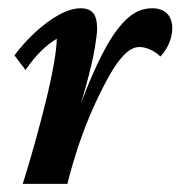

<svg xmlns="http://www.w3.org/2000/svg" viewBox="-20 -454 445 474"><path d="M324.2 -337.9Q305.7 -337.9 287.6 -319.8Q269.5 -301.8 252 -271Q234.4 -240.2 215.8 -200.2Q191.4 -147.5 173.3 -92.8Q155.3 -38.1 146.5 0H36.1Q50.8 -45.9 65.4 -98.6Q80.1 -151.4 92.8 -202.6Q105.5 -253.9 112.8 -295.4Q120.1 -336.9 120.1 -358.4Q100.6 -346.7 81.5 -328.1Q62.5 -309.6 43 -281.2L15.6 -317.4Q40 -349.6 68.8 -376Q97.7 -402.3 126.5 -418Q155.3 -433.6 179.7 -433.6Q199.2 -433.6 209.5 -422.4Q219.7 -411.1 219.7 -382.8Q219.7 -369.1 213.9 -334.5Q208 -299.8 192.4 -242.2Q176.8 -184.6 145.5 -99.6H141.6Q169.9 -175.8 194.8 -237.3Q219.7 -298.8 244.6 -342.8Q269.5 -386.7 296.4 -410.2Q323.2 -433.6 355.5 -433.6Q379.9 -433.6 392.6 -420.4Q405.3 -407.2 405.3 -383.8Q405.3 -367.2 397.9 -348.6Q390.6 -330.1 376 -314.5Q365.2 -325.2 351.1 -331.5Q336.9 -337.9 324.2 -337.9Z"/></svg>

Font: Crimson Pro SemiBold
Style: Italic
Weight: 600
Italic angle: -12°
Designer: Jacques Le Bailly
Foundry: Baron von Fonthausen
Version: Version 1.003